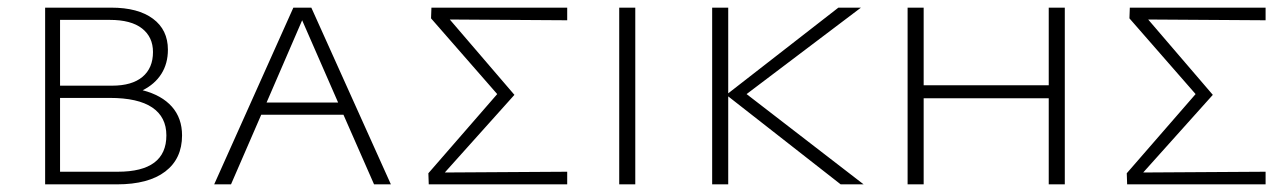

<svg xmlns="http://www.w3.org/2000/svg" viewBox="-20 -482 3362 502"><path d="M456 -128Q456 -67 412 -33.5Q368 0 286 0H98V-462H271Q341 -462 380 -433Q419 -404 419 -352Q419 -316 402 -289Q385 -262 353 -246Q403 -233 429.5 -203Q456 -173 456 -128ZM137 -430V-258H273Q325 -258 352.5 -281Q380 -304 380 -346Q380 -385 351.5 -407.5Q323 -430 267 -430ZM415 -128Q415 -176 378 -201Q341 -226 267 -226H137V-33H288Q415 -33 415 -128Z M878 -182H663L584 0H540L747 -462H794L1002 0H958ZM864 -214 770 -429 677 -214Z M1463 -429 1156 -431 1325 -234 1143 -31 1463 -33V0H1101L1100 -29L1280 -236L1107 -434L1108 -462H1463Z M1599 -462H1641V0H1599Z M2178 0 1884 -230V0H1842V-462H1884V-238L2172 -462H2231L1932 -236L2238 0Z M2764 -462V0H2722V-225H2395V0H2353V-462H2395V-259H2722V-462Z M3289 -429 2982 -431 3151 -234 2969 -31 3289 -33V0H2927L2926 -29L3106 -236L2933 -434L2934 -462H3289Z"/></svg>

Font: Ysabeau SC Light
Style: Regular
Weight: 300
Designer: Christian Thalmann (Catharsis Fonts)
Version: Version 0.003